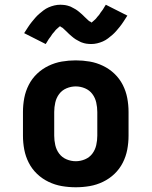

<svg xmlns="http://www.w3.org/2000/svg" viewBox="-20 -783 640 811"><path d="M300 8Q270 8 241 3Q212 -2 185 -15Q158 -28 136.5 -48.5Q115 -69 101.5 -95.5Q88 -122 82.5 -151Q77 -180 77 -210V-310Q77 -340 82.5 -369Q88 -398 101.5 -424.5Q115 -451 136.5 -471.5Q158 -492 185 -505Q212 -518 241 -523Q270 -528 300 -528Q330 -528 359 -523Q388 -518 415 -505Q442 -492 463.5 -471.5Q485 -451 498.5 -424.5Q512 -398 517.5 -369Q523 -340 523 -310V-210Q523 -180 517.5 -151Q512 -122 498.5 -95.5Q485 -69 463.5 -48.5Q442 -28 415 -15Q388 -2 359 3Q330 8 300 8ZM300 -102Q320 -102 339 -110Q358 -118 370 -134Q382 -150 386.5 -170Q391 -190 391 -210V-310Q391 -330 386.5 -350Q382 -370 370 -386Q358 -402 339 -410Q320 -418 300 -418Q280 -418 261 -410Q242 -402 230 -386Q218 -370 213.5 -350Q209 -330 209 -310V-210Q209 -190 213.5 -170Q218 -150 230 -134Q242 -118 261 -110Q280 -102 300 -102ZM173 -597 82 -643Q91 -657 98.5 -668.5Q106 -680 114 -690Q122 -700 129.5 -708.5Q137 -717 145 -724Q153 -731 163.5 -739Q174 -747 185.5 -752Q197 -757 209.5 -760Q222 -763 235 -763Q240 -763 245 -762.5Q250 -762 255 -761.5Q260 -761 264.5 -759.5Q269 -758 274 -756.5Q279 -755 283 -752.5Q287 -750 291.5 -748Q296 -746 300.5 -743Q305 -740 309 -737Q313 -734 317 -730.5Q321 -727 324.5 -724Q328 -721 331 -718Q334 -715 337 -712Q340 -709 345 -704.5Q350 -700 353.5 -696.5Q357 -693 361.5 -691.5Q366 -690 366 -686H364L367 -688Q370 -690 372.5 -692.5Q375 -695 377.5 -697Q380 -699 381.5 -700.5Q383 -702 384.5 -703.5Q386 -705 387.5 -707Q389 -709 390.5 -711Q392 -713 394 -715Q396 -717 398 -719.5Q400 -722 401.5 -724.5Q403 -727 405 -730Q407 -733 409.5 -736Q412 -739 414 -742Q416 -745 418 -748.5Q420 -752 422.5 -756Q425 -760 427 -763L518 -717Q509 -703 501.5 -691.5Q494 -680 486 -670Q478 -660 470.5 -651.5Q463 -643 455 -636Q447 -629 436.5 -621Q426 -613 414.5 -608Q403 -603 390.5 -600Q378 -597 365 -597Q360 -597 355 -597.5Q350 -598 345 -598.5Q340 -599 335.5 -600.5Q331 -602 326 -603.5Q321 -605 317 -607.5Q313 -610 308.5 -612Q304 -614 299.5 -617Q295 -620 291 -623Q287 -626 283 -629.5Q279 -633 275.5 -636Q272 -639 269 -642Q266 -645 263 -648Q260 -651 255 -655.5Q250 -660 246.5 -663.5Q243 -667 238.5 -668.5Q234 -670 234 -674H236L233 -672Q230 -670 227.5 -667.5Q225 -665 222.5 -663Q220 -661 218.5 -659.5Q217 -658 215.5 -656.5Q214 -655 212.5 -653Q211 -651 209.5 -649Q208 -647 206 -645Q204 -643 202 -640.5Q200 -638 198.5 -635.5Q197 -633 195 -630Q193 -627 190.5 -624Q188 -621 186 -618Q184 -615 182 -611.5Q180 -608 177.5 -604Q175 -600 173 -597Z"/></svg>

Font: Iosevka HT Extrabold Extended
Style: Regular
Weight: 800
Width: 7
Monospace: yes
Designer: Belleve Invis
Foundry: Belleve Invis
Version: Version 32.3.0; ttfautohint (v1.8.4)